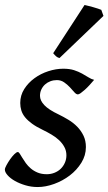

<svg xmlns="http://www.w3.org/2000/svg" viewBox="-24 -734 437 774"><path d="M355.5 -412.1Q346.2 -400.9 336.4 -390.4Q326.7 -379.9 317.6 -371.8Q308.6 -363.8 301.3 -358.6Q293.9 -353.5 290 -353.5Q283.2 -353.5 275.4 -362.5Q267.6 -371.6 257.6 -382.3Q247.6 -393.1 234.6 -402.1Q221.7 -411.1 205.1 -411.1Q191.4 -411.1 179.2 -406.5Q167 -401.9 157.7 -393.6Q148.4 -385.3 142.8 -373.5Q137.2 -361.8 137.2 -347.7Q137.2 -328.6 154.8 -310.1Q172.4 -291.5 211.9 -272.9Q231.9 -263.2 251.7 -251.2Q271.5 -239.3 287.1 -223.4Q302.7 -207.5 312.5 -187.3Q322.3 -167 322.3 -141.1Q322.3 -107.4 304 -77.9Q285.6 -48.3 257.1 -26.6Q228.5 -4.9 194.1 7.6Q159.7 20 127.9 20Q102.1 20 78.4 12.9Q54.7 5.9 36.1 -4.6Q17.6 -15.1 6.6 -27.6Q-4.4 -40 -4.4 -50.3Q-4.4 -56.2 2 -67.9Q8.3 -79.6 16.6 -91.6Q24.9 -103.5 33.7 -112.3Q42.5 -121.1 47.9 -121.1Q51.3 -121.1 55.7 -114.5Q60.1 -107.9 65.9 -97.9Q71.8 -87.9 80.1 -76.4Q88.4 -64.9 100.1 -54.9Q111.8 -44.9 127.7 -38.3Q143.6 -31.7 164.6 -31.7Q181.2 -31.7 195.8 -37.6Q210.4 -43.5 220.9 -53.7Q231.4 -64 237.5 -77.9Q243.7 -91.8 243.7 -107.9Q243.7 -126 235.6 -141.1Q227.5 -156.2 214.4 -168.7Q201.2 -181.2 183.8 -191.4Q166.5 -201.7 148.4 -210.4Q122.6 -222.7 105.2 -235.4Q87.9 -248 77.1 -261.2Q66.4 -274.4 62 -288.8Q57.6 -303.2 57.6 -318.8Q57.6 -349.6 73.7 -375Q89.8 -400.4 115 -418.7Q140.1 -437 170.9 -447Q201.7 -457 231 -457Q256.3 -457 274.4 -451.2Q292.5 -445.3 306.6 -437.5Q320.8 -429.7 332.3 -422.4Q343.8 -415 355.5 -412.1ZM393.1 -669.9 215.8 -500Q208 -502 202.6 -506.6Q197.3 -511.2 190.4 -519.5L316.9 -713.9Q321.8 -712.9 331.5 -710.4Q341.3 -708 351.6 -705.1Q361.8 -702.1 371.1 -699.2Q380.4 -696.3 384.3 -694.3Z"/></svg>

Font: Gentium Book Basic
Style: Italic
Weight: 400
Italic angle: -8°
Designer: J. Victor Gaultney and Annie Olsen
Foundry: SIL International
Version: Version 1.102; 2013; Maintenance release